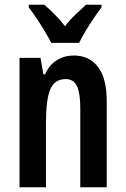

<svg xmlns="http://www.w3.org/2000/svg" viewBox="-20 -786 528 806"><path d="M289 -553Q355 -553 391.5 -505Q428 -457 428 -363V0H317V-333Q317 -393 303.5 -423.5Q290 -454 256 -454Q210 -454 191.5 -412Q173 -370 173 -270V0H62V-543H150L162 -474H169Q187 -514 219 -533.5Q251 -553 289 -553ZM195 -606Q185 -626 169 -653Q153 -680 135 -707Q117 -734 101 -755V-766H166Q184 -751 208 -727Q232 -703 253 -676Q276 -706 297.5 -725.5Q319 -745 341 -766H406V-755Q391 -735 373 -708.5Q355 -682 338.5 -654.5Q322 -627 312 -606Z"/></svg>

Font: Noto Sans Sinhala ExtraCondensed SemiBold
Style: Regular
Weight: 600
Width: 2
Designer: Jelle Bosma - Monotype Design Team
Foundry: Monotype Imaging Inc.
Version: Version 2.006; ttfautohint (v1.8.4.7-5d5b)